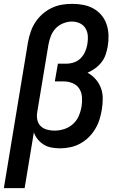

<svg xmlns="http://www.w3.org/2000/svg" viewBox="-29 -763 649 998"><path d="M-9 215 117 -547Q122 -573 131 -599Q140 -625 155.5 -648.5Q171 -672 193 -691Q215 -710 240.5 -722Q266 -734 292.5 -738.5Q319 -743 346 -743Q376 -743 404.5 -737.5Q433 -732 457 -718.5Q481 -705 498.5 -684Q516 -663 525 -636.5Q534 -610 535 -580.5Q536 -551 531 -522Q527 -500 520 -479Q513 -458 499 -440Q485 -422 466 -408Q447 -394 426 -385Q450 -372 468 -351.5Q486 -331 495.5 -305.5Q505 -280 505 -251Q505 -222 500 -192Q496 -167 488 -141.5Q480 -116 465.5 -92Q451 -68 431 -48.5Q411 -29 386.5 -16Q362 -3 335.5 2.5Q309 8 284 8Q261 8 239 4Q217 0 199 -11Q181 -22 167.5 -38.5Q154 -55 147 -75L99 215ZM255 -84Q279 -84 304.5 -92Q330 -100 350 -118Q370 -136 380.5 -160.5Q391 -185 395 -210Q399 -235 397 -259.5Q395 -284 382.5 -303Q370 -322 347.5 -331Q325 -340 300 -340H256L272 -432H315Q335 -432 355 -438.5Q375 -445 390 -460Q405 -475 413.5 -494.5Q422 -514 425 -533Q429 -555 427.5 -576.5Q426 -598 415.5 -615.5Q405 -633 386 -642Q367 -651 345 -651Q323 -651 300 -642Q277 -633 260.5 -615.5Q244 -598 235.5 -576Q227 -554 223 -532L164 -177Q161 -157 165.5 -138Q170 -119 183.5 -106.5Q197 -94 216 -89Q235 -84 255 -84Z"/></svg>

Font: Iosevka SS04 Semibold Extended
Style: Italic
Weight: 600
Width: 7
Italic angle: -9°
Monospace: yes
Designer: Belleve Invis
Foundry: Belleve Invis
Version: Version 19.0.0; ttfautohint (v1.8.4)